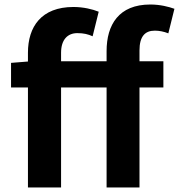

<svg xmlns="http://www.w3.org/2000/svg" viewBox="-20 -832 794 852"><path d="M453 0H599V-444H705V-560H599V-608C599 -670 623 -696 667 -696C686 -696 707 -692 727 -684L754 -793C729 -802 691 -812 647 -812C507 -812 453 -722 453 -605V-560H251V-598C251 -656 280 -685 323 -685C352 -685 371 -680 391 -671L418 -780C391 -791 350 -801 306 -801C163 -801 104 -713 104 -598V-559L29 -553V-444H104V0H251V-444H453Z"/></svg>

Font: Source Han Sans JP
Style: Bold
Weight: 700
Designer: Ryoko NISHIZUKA 西塚涼子 (kana, bopomofo & ideographs); Paul D. Hunt (Latin, Greek & Cyrillic); Sandoll Communications 산돌커뮤니
Foundry: Adobe
Version: Version 2.002;hotconv 1.0.116;makeotfexe 2.5.65601